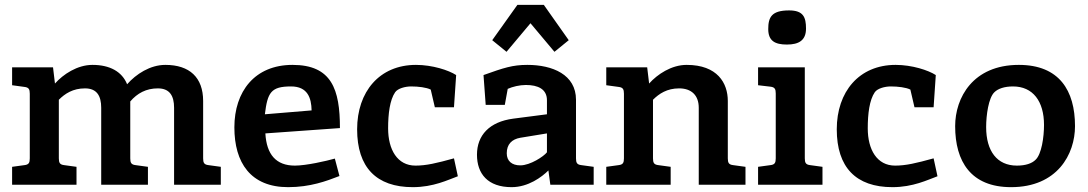

<svg xmlns="http://www.w3.org/2000/svg" viewBox="-20 -763 4494 793"><path d="M518 -344C547 -378 584 -398 632 -398C681 -398 699 -367 699 -318V0H892V-74L841 -81C823 -83 819 -91 819 -109V-346C819 -443 763 -495 663 -495C600 -495 542 -457 505 -415C484 -467 434 -495 362 -495C299 -495 241 -456 207 -418L199 -485H30V-411L81 -404C99 -402 103 -394 103 -376V-109C103 -91 99 -83 81 -81L30 -74V0H296V-74L245 -81C227 -83 223 -91 223 -109V-351C248 -376 281 -398 331 -398C380 -398 398 -367 398 -318V0H591V-74L540 -81C522 -83 518 -91 518 -109Z M1384 -234C1384 -394 1350 -495 1188 -495C1032 -495 948 -385 948 -237C948 -91 1015 10 1170 10C1261 10 1328 -15 1382 -36L1363 -108C1328 -98 1244 -79 1198 -79C1120 -79 1081 -125 1076 -212ZM1074 -291C1085 -381 1099 -406 1182 -406C1251 -406 1266 -358 1267 -307Z M1855 -109C1783 -89 1740 -79 1696 -79C1621 -79 1583 -145 1583 -233C1583 -293 1590 -350 1612 -382C1623 -398 1654 -406 1678 -406C1708 -406 1741 -402 1759 -393L1776 -320H1855L1864 -453C1833 -473 1766 -495 1698 -495C1547 -495 1455 -384 1455 -229C1455 -72 1534 10 1685 10C1770 10 1830 -20 1871 -35Z M2359 -351C2359 -455 2262 -495 2158 -495C2097 -495 2061 -483 1977 -453L1986 -330H2065L2077 -396C2097 -405 2126 -412 2152 -412C2202 -412 2239 -395 2239 -349V-291L2100 -273C2001 -260 1950 -204 1950 -124C1950 -45 1995 10 2093 10C2162 10 2218 -32 2245 -59L2253 0H2432V-74L2381 -81C2363 -83 2359 -91 2359 -109ZM2239 -212V-134C2226 -117 2170 -80 2129 -80C2094 -80 2073 -98 2073 -130C2073 -167 2094 -188 2129 -194ZM2117 -743 2013 -597 2072 -549 2171 -667 2270 -549 2329 -597 2226 -743Z M3059 0V-74L3008 -81C2990 -83 2986 -91 2986 -109V-346C2986 -420 2943 -495 2816 -495C2753 -495 2695 -456 2661 -418L2653 -485H2484V-411L2535 -404C2553 -402 2557 -394 2557 -376V-109C2557 -91 2553 -83 2535 -81L2484 -74V0H2750V-74L2699 -81C2681 -83 2677 -91 2677 -109V-351C2702 -376 2735 -398 2785 -398C2835 -398 2866 -370 2866 -318V0Z M3309 -645C3309 -692 3298 -720 3239 -720C3167 -720 3153 -692 3153 -643C3153 -594 3181 -579 3230 -579C3279 -579 3309 -596 3309 -645ZM3304 -485H3111V-411L3162 -405C3180 -403 3184 -395 3184 -377V-109C3184 -91 3180 -83 3162 -81L3111 -74V0H3377V-74L3326 -81C3308 -83 3304 -91 3304 -109Z M3836 -109C3764 -89 3721 -79 3677 -79C3602 -79 3564 -145 3564 -233C3564 -293 3571 -350 3593 -382C3604 -398 3635 -406 3659 -406C3689 -406 3722 -402 3740 -393L3757 -320H3836L3845 -453C3814 -473 3747 -495 3679 -495C3528 -495 3436 -384 3436 -229C3436 -72 3515 10 3666 10C3751 10 3811 -20 3852 -35Z M4420 -242C4420 -389 4355 -495 4188 -495C3998 -495 3925 -359 3925 -242C3925 -96 3990 10 4156 10C4347 10 4420 -126 4420 -242ZM4164 -406C4246 -406 4292 -345 4292 -247C4292 -197 4282 -126 4257 -103C4242 -88 4216 -79 4180 -79C4098 -79 4053 -139 4053 -238C4053 -288 4063 -359 4087 -382C4102 -397 4129 -406 4164 -406Z"/></svg>

Font: Enriqueta
Style: Bold
Weight: 700
Designer: Viviana Monsalve, Gustavo Ibarra
Foundry: Viviana Monsalve, Gustavo Ibarra
Version: Version 1.002